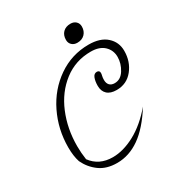

<svg xmlns="http://www.w3.org/2000/svg" viewBox="-148 -694 750 805"><g transform="rotate(-30 227.0 -292.0)"><path d="M52 -77Q42 -107 42 -149Q42 -236 79 -312Q116 -388 182.5 -434Q249 -480 331 -480Q387 -480 417.5 -452.5Q448 -425 448 -383Q448 -331 418 -293.5Q388 -256 339 -256Q309 -256 293.5 -270.5Q278 -285 278 -311Q278 -333 284 -348.5Q290 -364 304 -364Q317 -364 317 -351Q317 -346 315 -338Q313 -330 313 -319Q313 -303 321.5 -294Q330 -285 346 -285Q375 -285 393 -314Q411 -343 411 -375Q411 -407 388.5 -428.5Q366 -450 324 -450Q250 -450 193.5 -406.5Q137 -363 107 -291Q77 -219 77 -135Q77 -102 82 -69Q118 -20 184 -20Q235 -20 291 -50Q347 -80 399 -141Q350 -63 298 -26.5Q246 10 188 10Q137 10 103.5 -14.5Q70 -39 52 -77ZM259 -544Q259 -567 272.5 -580.5Q286 -594 309 -594Q325 -594 335 -584.5Q345 -575 345 -560Q345 -538 331.5 -524Q318 -510 295 -510Q279 -510 269 -519.5Q259 -529 259 -544Z"/></g></svg>

Font: Srisakdi
Style: Regular
Weight: 400
Designer: Cadson Demak Co.,Ltd.
Foundry: Cadson Demak Co.,Ltd.
Version: Version 1.000